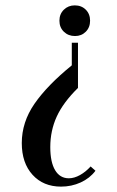

<svg xmlns="http://www.w3.org/2000/svg" viewBox="-20 -524 436 714"><path d="M315 -447Q315 -422 299 -406Q283 -390 259 -390Q234 -390 217.5 -406Q201 -422 201 -447Q201 -472 217.5 -488Q234 -504 258 -504Q283 -504 299 -488Q315 -472 315 -447ZM335 111Q314 139 280 154.5Q246 170 207 170Q141 170 101 126Q61 82 61 8Q61 -70 108.5 -138.5Q156 -207 247 -281V-365H270V-197Q215 -143 191 -90.5Q167 -38 167 23Q167 79 185 109Q203 139 236 139Q256 139 277.5 127Q299 115 317 95Z"/></svg>

Font: Moniqa Extra Bold Narrow Heading
Style: Regular
Weight: 800
Width: 4
Designer: Rajesh Rajput
Foundry: Rajesh Rajput
Version: Version 1.000;December 15, 2022;FontCreator 14.0.0.2794 32-b